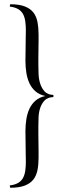

<svg xmlns="http://www.w3.org/2000/svg" viewBox="-20 -780 293 906"><path d="M28 -760Q71 -760 97.5 -749.5Q124 -739 138 -720.5Q152 -702 157 -675.5Q162 -649 162 -618Q162 -607 162 -589Q162 -571 161.5 -550Q161 -529 161 -508.5Q161 -488 161 -473Q161 -454 162 -430Q163 -406 170 -384.5Q177 -363 191 -348Q205 -333 232 -332V-322Q205 -321 191 -306.5Q177 -292 170 -271.5Q163 -251 162 -227.5Q161 -204 161 -184Q161 -170 161 -149Q161 -128 161.5 -106.5Q162 -85 162 -66Q162 -47 162 -36Q162 -4 157 22Q152 48 138 66.5Q124 85 97.5 95.5Q71 106 28 106L26 95Q51 92 66.5 82.5Q82 73 89.5 58Q97 43 99.5 23.5Q102 4 102 -17Q102 -26 101.5 -45Q101 -64 101 -85Q101 -106 100.5 -126.5Q100 -147 100 -160Q100 -191 104.5 -218.5Q109 -246 119.5 -268Q130 -290 148 -305.5Q166 -321 194 -327Q166 -333 148 -348.5Q130 -364 119.5 -386Q109 -408 104.5 -435.5Q100 -463 100 -494Q100 -507 100.5 -527.5Q101 -548 101 -569Q101 -590 101.5 -609Q102 -628 102 -637Q102 -658 99.5 -677.5Q97 -697 89.5 -712Q82 -727 66.5 -736.5Q51 -746 26 -749Z"/></svg>

Font: Quattrocento
Style: Regular
Weight: 400
Designer: Pablo Impallari
Foundry: Pablo Impallari, Igino Marini, Branda Gallo
Version: Version 2.000